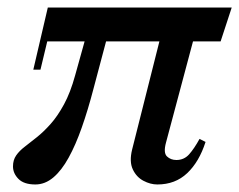

<svg xmlns="http://www.w3.org/2000/svg" viewBox="-20 -480 636 510"><path d="M68.5 -295 107 -460H595.5L566 -370H105.5L87.5 -295ZM74 10Q43.5 10 29 -4.8Q14.5 -19.5 14.5 -38Q14.5 -55 23 -67.2Q31.5 -79.5 46 -90.5Q60.5 -101.5 78.2 -115.8Q96 -130 114.5 -150.8Q133 -171.5 150 -202.8Q167 -234 179.5 -279.5L227 -450H283L228 -243Q213.5 -187.5 197.2 -141.2Q181 -95 162.2 -61Q143.5 -27 121.5 -8.5Q99.5 10 74 10ZM398 10Q379.5 10 361 0.2Q342.5 -9.5 332.8 -30Q323 -50.5 331 -83L416 -420H506L421 -101.5Q413.5 -74 423.5 -64.5Q433.5 -55 448.5 -55Q469 -55 482.5 -70.2Q496 -85.5 510 -111L526 -103Q509 -50 477.2 -20Q445.5 10 398 10Z"/></svg>

Font: Bodoni Moda SC
Style: Italic
Weight: 400
Italic angle: -13°
Designer: Owen Earl
Foundry: indestructible type
Version: Version 2.005